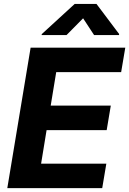

<svg xmlns="http://www.w3.org/2000/svg" viewBox="-20 -974 669 994"><path d="M595.9 -792.6H467L410.2 -879.3L324.6 -792.6H195.3L196.4 -797.6L366.8 -953.8H479.4L596.9 -797.6ZM509.2 0H17.8L138.5 -727.3H628.6L607.2 -600.5H271L242.5 -427.2H553.6L532.3 -300.4H221.2L192.8 -126.8H530.5Z"/></svg>

Font: Linik Sans
Style: Bold Italic
Weight: 700
Italic angle: 9°
Designer: Fonts by Rasmus Andersson / Changes by Cristiano Sobral with parts from Marc Monis
Foundry: rsms
Version: Version 3.020; ttfautohint (v1.6)